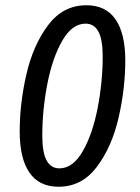

<svg xmlns="http://www.w3.org/2000/svg" viewBox="-20 -699 532 731"><path d="M55 -198Q55 -96 92 -42Q129 12 203 12Q292 12 349 -64Q406 -140 431.5 -251Q457 -362 457 -469Q457 -571 420 -625Q383 -679 309 -679Q220 -679 163 -603Q106 -527 80.5 -416Q55 -305 55 -198ZM371 -484Q371 -388 352 -289Q333 -190 295.5 -124Q258 -58 206 -58Q174 -58 157.5 -88Q141 -118 141 -183Q141 -279 160 -378Q179 -477 216.5 -543Q254 -609 306 -609Q338 -609 354.5 -579Q371 -549 371 -484Z"/></svg>

Font: Fira Sans Extra Condensed
Style: Italic
Weight: 400
Width: 3
Italic angle: -8°
Designer: Carrois Corporate & Edenspiekermann AG
Foundry: Carrois Corporate GbR & Edenspiekermann AG
Version: Version 4.203